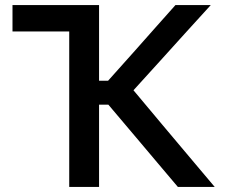

<svg xmlns="http://www.w3.org/2000/svg" viewBox="-20 -733 888 753"><path d="M251.5 0V-609.5H29V-713H368.5V-416.5H404L509.5 -534.5Q546.5 -576 583 -617.5Q619.5 -658.5 668 -713H806.5Q755 -656.5 705.5 -602Q656 -547.5 607 -493L503.5 -379L619 -241Q651 -203 688 -159Q725 -115 760 -73.5Q795 -31.5 822 0H677.5Q635 -50 598 -94Q561 -138 525.5 -180L405 -322.5H368.5V0Z"/></svg>

Font: Heraclito Medium
Style: Regular
Weight: 500
Designer: Kostas Bartsokas (font) & Cristiano Sobral (main changes)
Foundry: Kostas Bartsokas (font) & Cristiano Sobral (main changes)
Version: Version 1.00;July 8, 2020;FontCreator 13.0.0.2655 64-bit